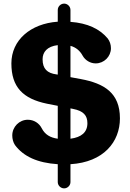

<svg xmlns="http://www.w3.org/2000/svg" viewBox="-20 -893 722 1063"><path d="M335 149.9C354 149.9 370.1 133.8 370.1 115.2V16.1C554.2 4.9 644 -107.9 644 -237.8C644 -379.9 555.2 -431.2 428.2 -455.1L370.1 -465.8V-639.2C400.9 -630.9 422.9 -611.8 438 -584C452.1 -559.1 480 -542 509.8 -542C556.2 -542 594.2 -580.1 594.2 -626C594.2 -646 587.9 -665 576.2 -680.2C532.2 -732.9 464.8 -765.1 370.1 -772V-837.9C370.1 -856.9 354 -873 335 -873C315.9 -873 299.8 -856.9 299.8 -837.9V-772.9C148.9 -762.2 43 -670.9 43 -542C43 -411.1 106.9 -346.2 240.2 -318.8L299.8 -307.1V-125C257.8 -130.9 229 -147.9 210.9 -183.1C196.8 -210.9 168 -230 133.8 -230C86.9 -230 47.9 -190.9 47.9 -143.1C47.9 -124 53.2 -104 63 -89.8C109.9 -26.9 187 8.8 299.8 16.1V115.2C299.8 133.8 315.9 149.9 335 149.9ZM293 -481C241.2 -487.8 215.8 -512.2 215.8 -564.9C215.8 -605 241.2 -636.2 299.8 -643.1V-480ZM370.1 -293 384.8 -290C441.9 -278.8 463.9 -253.9 463.9 -210.9C463.9 -160.2 430.2 -132.8 370.1 -125Z"/></svg>

Font: Jellee Bold
Style: Regular
Weight: 700
Designer: Alfredo Marco Pradil
Foundry: Hanken Design Co.
Version: Version 1.223;hotconv 1.0.109;makeotfexe 2.5.65596